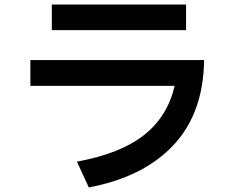

<svg xmlns="http://www.w3.org/2000/svg" viewBox="-20 -787 1040 841"><path d="M207 -767H795V-655H207ZM113 -524H874Q871 -291 739.5 -151Q608 -11 369 34L317 -79Q508 -114 611 -195.5Q714 -277 745 -411H113Z"/></svg>

Font: IBM Plex Sans JP SemiBold
Style: Regular
Weight: 600
Designer: Mike Abbink; Paul van der Laan; Pieter van Rosmalen; Wujin Sim; Yejin Wi; Jinhee Kim; Boomi Park; Yona Kim; Kichan Ma
Foundry: Sandoll Inc.
Version: Version 1.001